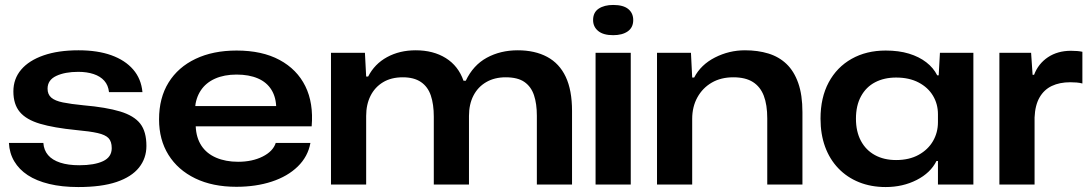

<svg xmlns="http://www.w3.org/2000/svg" viewBox="-20 -745 4398 775"><path d="M296 10Q230 10 178.5 -2.5Q127 -15 92 -38Q57 -61 37.5 -94Q18 -127 16 -168H155Q157 -139 174 -119Q191 -99 223 -88.5Q255 -78 300 -78Q361 -78 396 -94.5Q431 -111 431 -147Q431 -174 418 -187.5Q405 -201 374 -208Q343 -215 288 -220Q197 -229 141.5 -245.5Q86 -262 60 -293Q34 -324 34 -376Q34 -427 65.5 -464Q97 -501 156 -521.5Q215 -542 297 -542Q374 -542 429.5 -522Q485 -502 517.5 -464.5Q550 -427 555 -373H420Q417 -401 401 -419Q385 -437 358 -446Q331 -455 296 -455Q242 -455 207 -438.5Q172 -422 172 -387Q172 -364 187 -351Q202 -338 234 -331.5Q266 -325 317 -320Q409 -312 465 -295Q521 -278 546 -246Q571 -214 571 -156Q571 -106 541 -68.5Q511 -31 450.5 -10.5Q390 10 296 10Z M934 9Q838 9 768 -25Q698 -59 660 -120Q622 -181 622 -263Q622 -350 660.5 -412Q699 -474 769.5 -507.5Q840 -541 935 -541Q1038 -541 1108.5 -503Q1179 -465 1212.5 -397Q1246 -329 1238 -235H770Q772 -189 793 -157Q814 -125 852.5 -108.5Q891 -92 941 -92Q998 -92 1040 -113Q1082 -134 1093 -168H1233Q1223 -113 1182 -73Q1141 -33 1077 -12Q1013 9 934 9ZM767 -307 761 -317H1103L1095 -307Q1095 -351 1076 -382Q1057 -413 1021 -428.5Q985 -444 935 -444Q885 -444 848 -427.5Q811 -411 790.5 -380Q770 -349 767 -307Z M1316 0V-532H1453L1458 -436H1466Q1492 -487 1542.5 -514.5Q1593 -542 1658 -542Q1729 -542 1779.5 -510.5Q1830 -479 1851 -419H1860Q1890 -482 1945 -512Q2000 -542 2070 -542Q2139 -542 2188.5 -515.5Q2238 -489 2263.5 -435Q2289 -381 2289 -297V0H2147V-278Q2147 -326 2135.5 -360.5Q2124 -395 2097 -414Q2070 -433 2021 -433Q1976 -433 1942.5 -413.5Q1909 -394 1891 -359Q1873 -324 1873 -277V0H1731V-274Q1731 -324 1719 -359.5Q1707 -395 1679 -414Q1651 -433 1606 -433Q1559 -433 1526 -413Q1493 -393 1475.5 -358Q1458 -323 1458 -277V0Z M2384 0V-532H2526V0ZM2455 -603Q2415 -603 2394.5 -620Q2374 -637 2374 -664Q2374 -695 2396.5 -710Q2419 -725 2455 -725Q2496 -725 2516 -708.5Q2536 -692 2536 -664Q2536 -634 2514 -618.5Q2492 -603 2455 -603Z M2632 0V-532H2769L2774 -432H2782Q2809 -484 2866 -513Q2923 -542 2987 -542Q3039 -542 3081.5 -529Q3124 -516 3154.5 -487Q3185 -458 3202 -410Q3219 -362 3219 -292V0H3077V-267Q3077 -322 3063 -358.5Q3049 -395 3019 -414Q2989 -433 2940 -433Q2890 -433 2853 -411.5Q2816 -390 2795 -352Q2774 -314 2774 -265V0Z M3555 10Q3496 10 3447.5 -9.5Q3399 -29 3364 -65.5Q3329 -102 3310.5 -152.5Q3292 -203 3292 -266Q3292 -351 3325 -412.5Q3358 -474 3417.5 -507.5Q3477 -541 3555 -541Q3608 -541 3649 -528.5Q3690 -516 3719 -493.5Q3748 -471 3763 -441H3769L3774 -532H3909V0H3766V-95H3760Q3736 -47 3680 -18.5Q3624 10 3555 10ZM3597 -99Q3650 -99 3688 -120Q3726 -141 3746 -175.5Q3766 -210 3766 -252V-284Q3766 -325 3746 -358.5Q3726 -392 3688 -412Q3650 -432 3597 -432Q3549 -432 3512.5 -413Q3476 -394 3455.5 -356.5Q3435 -319 3435 -266Q3435 -214 3455 -176.5Q3475 -139 3511.5 -119Q3548 -99 3597 -99Z M4014 0V-532H4142L4148 -443H4154Q4171 -488 4210 -514Q4249 -540 4303 -540Q4317 -540 4328.5 -539Q4340 -538 4349 -536V-408Q4338 -411 4325.5 -412Q4313 -413 4300 -413Q4257 -413 4225.5 -398Q4194 -383 4176 -351.5Q4158 -320 4156 -271V0Z"/></svg>

Font: Mona Sans Expanded SemiBold
Style: Regular
Weight: 600
Width: 7
Designer: Deni Anggara
Foundry: GitHub
Version: Version 2.000